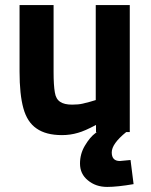

<svg xmlns="http://www.w3.org/2000/svg" viewBox="-20 -520 593 756"><path d="M506 205 494 110 452 114Q420 114 420 80Q420 46 477 0H491V-500H357V-126Q339 -120 306 -112Q289 -108 264 -108Q233 -108 217 -119Q200 -130 196 -156Q191 -184 191 -236V-500H57V-238Q57 -148 72 -94Q87 -39 124 -14Q161 12 224 12Q257 12 287 3Q313 -4 358 -28V0H361L356 4Q334 20 314 54Q295 86 295 124Q295 165 326 190Q357 216 402 216Q442 216 506 205Z"/></svg>

Font: Online Auction - Bold
Style: Bold
Weight: 500
Designer: Mohamed Mostafa, the designer of Online Auction
Foundry: Kief Type Foundry
Version: ""